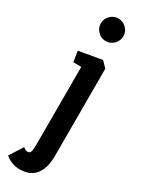

<svg xmlns="http://www.w3.org/2000/svg" viewBox="-286 -768 808 1069"><g transform="rotate(30 118.5 -233.5)"><path d="M67 268Q42 268 18 259.5Q-6 251 -27 233L27 148Q32 152 39.5 156.5Q47 161 55 161Q72 161 75.5 145Q79 129 79 105V-398H28L17 -466L165 -492L200 -456V103Q200 161 185 194.5Q170 228 148.5 243.5Q127 259 104.5 263.5Q82 268 67 268ZM124 -590Q95 -590 73.5 -611.5Q52 -633 52 -663Q52 -692 73.5 -713.5Q95 -735 124 -735Q154 -735 175.5 -713.5Q197 -692 197 -663Q197 -633 175.5 -611.5Q154 -590 124 -590Z"/></g></svg>

Font: Kreon Light
Style: Regular
Weight: 300
Designer: Julia Petretta
Foundry: Julia Petretta and Eli Heuer
Version: Version 2.002